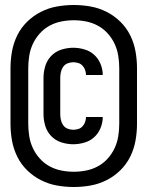

<svg xmlns="http://www.w3.org/2000/svg" viewBox="-20 -709 590 768"><path d="M273 -132Q249 -132 225.5 -139.5Q202 -147 185 -164.5Q168 -182 161 -205.5Q154 -229 154 -253V-397Q154 -421 161 -444.5Q168 -468 185 -485.5Q202 -503 225.5 -510.5Q249 -518 273 -518Q295 -518 317.5 -511.5Q340 -505 356.5 -490Q373 -475 382 -453.5Q391 -432 391 -409H324Q324 -419 320.5 -429Q317 -439 310 -446.5Q303 -454 293 -457Q283 -460 273 -460Q261 -460 250 -455.5Q239 -451 232.5 -441.5Q226 -432 223.5 -420.5Q221 -409 221 -397V-253Q221 -241 223.5 -229.5Q226 -218 232.5 -208.5Q239 -199 250 -194.5Q261 -190 273 -190Q283 -190 293 -193Q303 -196 310 -203.5Q317 -211 320.5 -221Q324 -231 324 -241H391Q391 -218 382 -196.5Q373 -175 356.5 -160Q340 -145 317.5 -138.5Q295 -132 273 -132ZM275 39Q241 39 207.5 33Q174 27 143.5 11.5Q113 -4 88.5 -28Q64 -52 49 -82.5Q34 -113 28 -146.5Q22 -180 22 -214V-436Q22 -470 28 -503.5Q34 -537 49 -567.5Q64 -598 88.5 -622Q113 -646 143.5 -661.5Q174 -677 207.5 -683Q241 -689 275 -689Q309 -689 342.5 -683Q376 -677 406.5 -661.5Q437 -646 461.5 -622Q486 -598 501 -567.5Q516 -537 522 -503.5Q528 -470 528 -436V-214Q528 -180 522 -146.5Q516 -113 501 -82.5Q486 -52 461.5 -28Q437 -4 406.5 11.5Q376 27 342.5 33Q309 39 275 39ZM275 -22Q300 -22 325 -27Q350 -32 372 -44Q394 -56 411 -75Q428 -94 438.5 -116.5Q449 -139 453 -164Q457 -189 457 -214V-436Q457 -461 453 -486Q449 -511 438.5 -533.5Q428 -556 411 -575Q394 -594 372 -606Q350 -618 325 -623Q300 -628 275 -628Q250 -628 225 -623Q200 -618 178 -606Q156 -594 139 -575Q122 -556 111.5 -533.5Q101 -511 97 -486Q93 -461 93 -436V-214Q93 -189 97 -164Q101 -139 111.5 -116.5Q122 -94 139 -75Q156 -56 178 -44Q200 -32 225 -27Q250 -22 275 -22Z"/></svg>

Font: Lode Term
Style: Bold
Weight: 700
Monospace: yes
Designer: Belleve Invis
Foundry: Belleve Invis
Version: Version 29.2.0